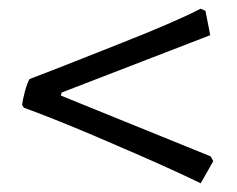

<svg xmlns="http://www.w3.org/2000/svg" viewBox="-20 -488 545 442"><path d="M442 -66Q424 -75 386 -92.5Q348 -110 300 -131Q252 -152 201.5 -173.5Q151 -195 107 -212.5Q63 -230 35 -240L31 -246Q32 -258 37.5 -278Q43 -298 48 -306Q98 -325 153.5 -347Q209 -369 263.5 -390.5Q318 -412 364.5 -432Q411 -452 442 -468L453 -463L464 -407L122 -275L120 -268L465 -128L471 -117Z"/></svg>

Font: Labrada Medium
Style: Regular
Weight: 500
Designer: Mercedes Jáuregui
Foundry: Omnibus-Type Team
Version: Version 1.000; ttfautohint (v1.8.4.7-5d5b)